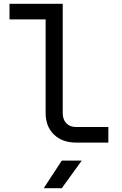

<svg xmlns="http://www.w3.org/2000/svg" viewBox="-20 -750 640 1010"><path d="M380 0Q307 0 263.5 -42.5Q220 -85 220 -155V-648H30V-730H310V-155Q310 -121 329 -101.5Q348 -82 380 -82H550V0ZM210 240 305 95H410L305 240Z"/></svg>

Font: Liga JetBrainsMono Nerd Font
Style: Regular
Weight: 400
Designer: Philipp Nurullin, Konstantin Bulenkov
Foundry: JetBrains
Version: Version 2.225; ttfautohint (v1.8.3)